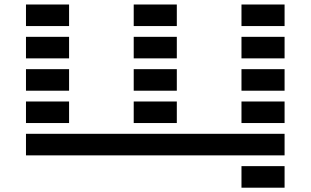

<svg xmlns="http://www.w3.org/2000/svg" viewBox="-20 -704 1407 870"><path d="M97.7 -585.9V-683.6H293V-585.9ZM585.9 -585.9V-683.6H781.2V-585.9ZM97.7 -439.5V-537.1H293V-439.5ZM585.9 -439.5V-537.1H781.2V-439.5ZM97.7 -293V-390.6H293V-293ZM585.9 -293V-390.6H781.2V-293ZM97.7 -146.5V-244.1H293V-146.5ZM585.9 -146.5V-244.1H781.2V-146.5ZM1269.5 -97.7V0H97.7V-97.7ZM1074.2 -585.9V-683.6H1269.5V-585.9ZM1074.2 -439.5V-537.1H1269.5V-439.5ZM1074.2 -293V-390.6H1269.5V-293ZM1074.2 -146.5V-244.1H1269.5V-146.5ZM1074.2 146.5V48.8H1269.5V146.5Z"/></svg>

Font: Trigram
Style: Regular
Weight: 400
Designer: GGBotNet
Foundry: GGBotNet
Version: 1.05